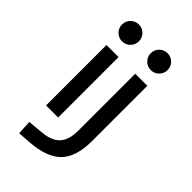

<svg xmlns="http://www.w3.org/2000/svg" viewBox="-289 -836 1163 1163"><g transform="rotate(45 293.0 -254.5)"><path d="M123 234.4 118.2 142.6 215.8 133.8Q294.4 127 329.8 88.1Q365.2 49.3 365.2 -30.3V-187.5H468.8V-45.9Q468.8 92.3 406.2 155.5Q343.8 218.8 206.1 228.5ZM119.1 0V-517.6H222.7V0ZM365.2 -170.9V-517.6H468.8V-170.9ZM169.9 -599.6Q140.1 -599.6 118.9 -620.8Q97.7 -642.1 97.7 -671.9Q97.7 -702.1 118.9 -723.1Q140.1 -744.1 169.9 -744.1Q200.2 -744.1 221.2 -723.1Q242.2 -702.1 242.2 -671.9Q242.2 -642.1 221.2 -620.8Q200.2 -599.6 169.9 -599.6ZM416 -599.6Q386.2 -599.6 365 -620.8Q343.8 -642.1 343.8 -671.9Q343.8 -702.1 365 -723.1Q386.2 -744.1 416 -744.1Q446.3 -744.1 467.3 -723.1Q488.3 -702.1 488.3 -671.9Q488.3 -642.1 467.3 -620.8Q446.3 -599.6 416 -599.6Z"/></g></svg>

Font: Cascadia Code
Style: Regular
Weight: 400
Designer: Aaron Bell
Foundry: Saja Typeworks
Version: Version 2404.023